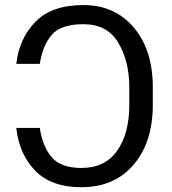

<svg xmlns="http://www.w3.org/2000/svg" viewBox="-20 -741 691 770"><path d="M45.4 -228H139.6Q150.4 -153.8 187.3 -110.6Q224.1 -67.4 306.6 -67.4Q401.4 -67.4 450 -136.7Q498.5 -206.1 498.5 -319.3V-391.1Q498.5 -496.1 454.1 -570.1Q409.7 -644 314.9 -644Q225.1 -644 188.2 -602.1Q151.4 -560.1 139.6 -484.9H45.4Q56.6 -585.9 121.8 -653.3Q187 -720.7 314.9 -720.7Q440.4 -720.7 516.6 -630.6Q592.8 -540.5 592.8 -391.1V-320.3Q592.8 -170.9 515.9 -80.6Q439 9.8 306.6 9.8Q185.5 9.8 121.1 -56.6Q56.6 -123 45.4 -228Z"/></svg>

Font: LXGW WenKai Screen R
Style: Regular
Weight: 400
Designer: Fontworks Inc.
Version: Version 1.235;May 31, 2022